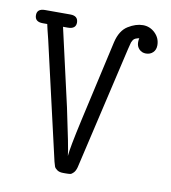

<svg xmlns="http://www.w3.org/2000/svg" viewBox="-74 -683 672 755"><g transform="rotate(10 262.5 -305.5)"><path d="M15.1 -585Q15.1 -610.8 46.9 -610.8H147.9Q178.7 -610.8 179.2 -584Q179.2 -558.1 147 -558.1H127.9L198.2 -249Q232.4 -89.8 234.9 -61Q236.8 -91.8 263.2 -210L335.9 -533.2Q347.2 -581.1 377.7 -600.1Q408.2 -619.1 437 -619.1Q464.8 -619.1 485.4 -599.1Q505.9 -579.1 505.9 -550.8Q505.9 -532.7 494.9 -522Q483.9 -511.2 466.8 -511.2Q450.7 -511.2 439.9 -522.2Q429.2 -533.2 429.2 -549.8Q429.2 -561 431.2 -565.9Q422.4 -564 416.3 -561.5Q410.2 -559.1 406.5 -553Q402.8 -546.9 401.9 -543.9Q400.9 -541 398.4 -530.5Q396 -520 395 -517.1L280.8 -24.9Q276.9 -9.8 269.5 -2Q262.2 5.9 256.1 6.8Q250 7.8 238.8 7.8H228Q212.9 7.8 203.9 1.5Q194.8 -4.9 192.4 -11.5Q189.9 -18.1 187 -29.8L79.1 -499Q67.9 -543 64.9 -558.1H46.9Q15.1 -558.1 15.1 -585Z"/></g></svg>

Font: CMU Typewriter Text
Style: Light
Weight: 200
Version: Version 0.7.0